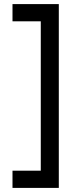

<svg xmlns="http://www.w3.org/2000/svg" viewBox="-20 -777 395 937"><path d="M41 -673V-757H267V140H41V56H179V-673Z"/></svg>

Font: Montserrat Alternates
Style: Regular
Weight: 400
Designer: Julieta Ulanovsky
Foundry: Julieta Ulanovsky
Version: Version 2.001